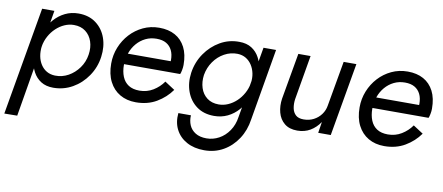

<svg xmlns="http://www.w3.org/2000/svg" viewBox="-64 -715 2743 1189"><g transform="rotate(10 1307.5 -120.5)"><path d="M2 220 120 -460H197L83 219ZM532 -230Q523 -163 485.5 -108Q448 -53 392.5 -21.5Q337 10 272 10Q226 10 194.5 -10Q163 -30 145 -64Q127 -98 121.5 -141Q116 -184 122 -230Q129 -279 148 -322.5Q167 -366 196 -399Q225 -432 263.5 -451Q302 -470 348 -470Q413 -470 457.5 -437Q502 -404 521.5 -349.5Q541 -295 532 -230ZM453 -230Q460 -275 447.5 -312.5Q435 -350 405.5 -372.5Q376 -395 332 -395Q302 -395 273.5 -382.5Q245 -370 221 -347.5Q197 -325 180.5 -295Q164 -265 158 -230Q154 -197 159.5 -168Q165 -139 180 -116Q195 -93 217.5 -80Q240 -67 270 -66Q315 -65 353.5 -86.5Q392 -108 419 -145.5Q446 -183 453 -230Z M791 10Q734 10 691 -15Q648 -40 624 -87Q600 -134 600 -200Q600 -254 619.5 -302.5Q639 -351 673.5 -388.5Q708 -426 754.5 -448Q801 -470 856 -470Q914 -470 955.5 -447Q997 -424 1020 -379.5Q1043 -335 1043 -269Q1043 -254 1039.5 -236Q1036 -218 1032 -210H649V-278H979L948 -232Q953 -244 957 -257.5Q961 -271 961 -285Q961 -321 948.5 -346.5Q936 -372 912 -386Q888 -400 851 -400Q813 -400 781.5 -384.5Q750 -369 727 -342Q704 -315 691.5 -279.5Q679 -244 679 -205Q679 -164 692 -132Q705 -100 732 -82.5Q759 -65 801 -65Q848 -65 886.5 -88.5Q925 -112 950 -148L1013 -107Q977 -56 921 -23Q865 10 791 10Z M1142 30Q1140 64 1152 92Q1164 120 1191.5 137Q1219 154 1261 154Q1302 154 1339 134Q1376 114 1401.5 76.5Q1427 39 1434 -10L1512 -460H1591L1514 -10Q1504 60 1468.5 114Q1433 168 1379.5 198.5Q1326 229 1260 229Q1196 229 1149.5 203.5Q1103 178 1080 133Q1057 88 1063 30ZM1098 -230Q1108 -298 1145.5 -352.5Q1183 -407 1238.5 -439Q1294 -471 1359 -470Q1405 -470 1436.5 -450Q1468 -430 1486 -396Q1504 -362 1509.5 -319.5Q1515 -277 1509 -230Q1502 -181 1483 -137.5Q1464 -94 1435 -61Q1406 -28 1367.5 -9.5Q1329 9 1283 9Q1218 9 1173.5 -23.5Q1129 -56 1109 -110.5Q1089 -165 1098 -230ZM1178 -230Q1172 -186 1184 -148.5Q1196 -111 1225.5 -88.5Q1255 -66 1299 -66Q1329 -66 1357.5 -78.5Q1386 -91 1410 -113.5Q1434 -136 1450.5 -166Q1467 -196 1473 -230Q1478 -263 1472 -292Q1466 -321 1451 -344Q1436 -367 1413.5 -380.5Q1391 -394 1361 -395Q1317 -396 1278 -374.5Q1239 -353 1212.5 -315Q1186 -277 1178 -230Z M1760 -180Q1756 -150 1761 -124Q1766 -98 1783 -82Q1800 -66 1833 -66Q1868 -66 1896 -80.5Q1924 -95 1942.5 -120Q1961 -145 1966 -176L2016 -460H2096L2016 0H1937L1948 -70Q1923 -33 1887.5 -12Q1852 9 1806 9Q1756 9 1725.5 -16Q1695 -41 1684 -82Q1673 -123 1680 -170L1731 -460H1808Z M2353 10Q2296 10 2253 -15Q2210 -40 2186 -87Q2162 -134 2162 -200Q2162 -254 2181.5 -302.5Q2201 -351 2235.5 -388.5Q2270 -426 2316.5 -448Q2363 -470 2418 -470Q2476 -470 2517.5 -447Q2559 -424 2582 -379.5Q2605 -335 2605 -269Q2605 -254 2601.5 -236Q2598 -218 2594 -210H2211V-278H2541L2510 -232Q2515 -244 2519 -257.5Q2523 -271 2523 -285Q2523 -321 2510.5 -346.5Q2498 -372 2474 -386Q2450 -400 2413 -400Q2375 -400 2343.5 -384.5Q2312 -369 2289 -342Q2266 -315 2253.5 -279.5Q2241 -244 2241 -205Q2241 -164 2254 -132Q2267 -100 2294 -82.5Q2321 -65 2363 -65Q2410 -65 2448.5 -88.5Q2487 -112 2512 -148L2575 -107Q2539 -56 2483 -23Q2427 10 2353 10Z"/></g></svg>

Font: Jost
Style: Italic
Weight: 400
Italic angle: -5°
Version: Version 3.710